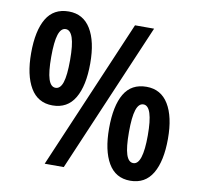

<svg xmlns="http://www.w3.org/2000/svg" viewBox="-81 -809 935 902"><g transform="rotate(10 386.5 -357.5)"><path d="M176 -724Q245 -724 281 -665Q317 -606 317 -501Q317 -394 282 -335Q247 -276 176 -276Q106 -276 70.5 -336Q35 -396 35 -501Q35 -608 69.5 -666Q104 -724 176 -724ZM584 -714 279 0H188L493 -714ZM176 -640Q153 -640 142 -606Q131 -572 131 -500Q131 -428 142 -394Q153 -360 176 -360Q199 -360 210 -393.5Q221 -427 221 -500Q221 -573 209.5 -606.5Q198 -640 176 -640ZM597 -439Q666 -439 702 -380Q738 -321 738 -216Q738 -109 703 -50Q668 9 597 9Q527 9 492 -51Q457 -111 457 -216Q457 -324 491 -381.5Q525 -439 597 -439ZM597 -355Q574 -355 563 -321Q552 -287 552 -215Q552 -143 563 -109Q574 -75 597 -75Q642 -75 642 -215Q642 -355 597 -355Z"/></g></svg>

Font: Noto Sans Gujarati Condensed SemiBold
Style: Regular
Weight: 600
Width: 3
Designer: Jelle Bosma - Monotype Design Team, Universal Thirst
Foundry: Monotype Imaging Inc.
Version: Version 2.106; ttfautohint (v1.8.4.7-5d5b)